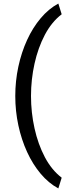

<svg xmlns="http://www.w3.org/2000/svg" viewBox="-20 -822 382 1067"><path d="M152.3 -288.6Q152.3 -196.8 171.9 -108.6Q191.4 -20.5 229.2 51.3Q267.1 123 322.8 165.5L304.2 225.1Q250 195.8 206.1 143.6Q162.1 91.3 130.6 22.7Q99.1 -45.9 82 -125.5Q64.9 -205.1 64.9 -288.6Q64.9 -372.1 82 -451.7Q99.1 -531.2 130.6 -599.9Q162.1 -668.5 206.1 -720.7Q250 -772.9 304.2 -802.2L322.8 -742.7Q267.1 -700.2 229.2 -628.4Q191.4 -556.6 171.9 -468.5Q152.3 -380.4 152.3 -288.6Z"/></svg>

Font: Vazirmatn RD FD
Style: Regular
Weight: 400
Designer: Saber Rastikerdar
Foundry: Saber Rastikerdar
Version: Version 33.003